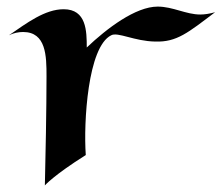

<svg xmlns="http://www.w3.org/2000/svg" viewBox="-20 -539 672 582"><path d="M243 -395C243 -445 242 -511 173 -511C116 -511 61 -469 7 -432C21 -439 36 -442 50 -442C120 -442 121 -369 121 -308C121 -212 118 -55 116 23C116 23 143 -8 240 -69C233 -168 246 -397 317 -432C337 -443 387 -414 451 -413C516 -411 550 -440 632 -502C614 -497 600 -495 587 -495C544 -495 504 -519 458 -519C391 -519 304 -453 243 -395Z"/></svg>

Font: Eagle Lake
Style: Regular
Weight: 400
Designer: Astigmatic (AOETI)
Foundry: Astigmatic (AOETI)
Version: Version 1.000